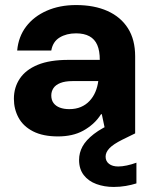

<svg xmlns="http://www.w3.org/2000/svg" viewBox="-20 -528 595 760"><path d="M210 12Q150 12 111 -8Q72 -28 53.5 -62Q35 -96 35 -137Q35 -182 58.5 -217Q82 -252 129.5 -271.5Q177 -291 251 -291H375Q375 -327 365 -350Q355 -373 334 -384.5Q313 -396 281 -396Q243 -396 216 -379.5Q189 -363 183 -328H48Q53 -383 83.5 -423Q114 -463 165 -485.5Q216 -508 281 -508Q353 -508 405.5 -484.5Q458 -461 486.5 -416Q515 -371 515 -305V0H399L383 -76H380Q366 -54 348 -38Q330 -22 309 -10.5Q288 1 263 6.5Q238 12 210 12ZM254 -96Q280 -96 300 -104.5Q320 -113 334.5 -128.5Q349 -144 357.5 -164Q366 -184 369 -207H267Q238 -207 219 -199.5Q200 -192 191.5 -179Q183 -166 183 -150Q183 -132 192 -120Q201 -108 217 -102Q233 -96 254 -96ZM430 212Q393 212 361.5 200.5Q330 189 311.5 165Q293 141 293 105Q293 77 306.5 52Q320 27 351.5 2.5Q383 -22 439 -46L484 -65L515 0L464 25Q428 43 413 59Q398 75 398 92Q398 110 411.5 120.5Q425 131 448 131Q463 131 482 127Q501 123 520 116V198Q501 204 478 208Q455 212 430 212Z"/></svg>

Font: DM Sans 36pt ExtraBold
Style: Regular
Weight: 800
Designer: Colophon Foundry, Jonny Pinhorn
Foundry: Colophon Foundry
Version: Version 4.004;gftools[0.9.30]